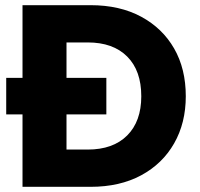

<svg xmlns="http://www.w3.org/2000/svg" viewBox="-20 -722 772 742"><path d="M67 0V-702H330Q443 -702 525.5 -657.5Q608 -613 653 -534.5Q698 -456 698 -350Q698 -247 653 -168Q608 -89 525.5 -44.5Q443 0 330 0ZM4 -280V-421H391V-280ZM237 -144H319Q417 -144 471.5 -198.5Q526 -253 526 -350Q526 -449 471.5 -503.5Q417 -558 319 -558H237Z"/></svg>

Font: Parkinsans
Style: Bold
Weight: 700
Designer: Red Stone, Indian Type Foundry
Foundry: Indian Type Foundry
Version: Version 1.000